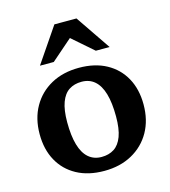

<svg xmlns="http://www.w3.org/2000/svg" viewBox="-106 -776 775 873"><g transform="rotate(-15 282.0 -339.0)"><path d="M282.5 -52.5Q317 -52.5 341.8 -68.5Q366.5 -84.5 379.8 -120Q393 -155.5 393 -213.5Q393 -278 380.5 -320.8Q368 -363.5 343.2 -385Q318.5 -406.5 282 -406.5Q247.5 -406.5 222.8 -390.5Q198 -374.5 184.8 -338.8Q171.5 -303 171.5 -245.5Q171.5 -181.5 184 -138.5Q196.5 -95.5 221.5 -74Q246.5 -52.5 282.5 -52.5ZM278 12Q203.5 12 149.2 -17.5Q95 -47 65.8 -100.2Q36.5 -153.5 36.5 -225Q36.5 -298.5 67.8 -353.8Q99 -409 155.2 -440Q211.5 -471 286.5 -471Q361.5 -471 415.5 -441.5Q469.5 -412 498.8 -358.8Q528 -305.5 528 -234Q528 -160.5 496.8 -105.2Q465.5 -50 409.2 -19Q353 12 278 12ZM118.5 -526 230.5 -690.5H334.5L446.5 -526H381.5L265 -627.5H300L183.5 -526Z"/></g></svg>

Font: Newsreader SemiBold
Style: Regular
Weight: 600
Designer: Hugues Gentile
Foundry: Production Type
Version: Version 1.003